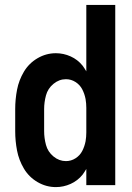

<svg xmlns="http://www.w3.org/2000/svg" viewBox="-20 -755 540 783"><path d="M208 8Q168 8 133 -12.5Q98 -33 77.5 -67.5Q57 -102 49.5 -141Q42 -180 42 -220V-310Q42 -350 49.5 -389Q57 -428 77.5 -462.5Q98 -497 133 -517.5Q168 -538 208 -538Q239 -538 268 -525Q297 -512 317 -487Q325 -476 332 -464V-735H450V0H332V-66Q325 -54 317 -43Q297 -18 268 -5Q239 8 208 8ZM249 -98Q270 -98 288 -109.5Q306 -121 315.5 -139.5Q325 -158 329 -179Q332 -197 332 -215V-315Q332 -333 329 -351Q325 -372 315.5 -390.5Q306 -409 288 -420.5Q270 -432 249 -432Q221 -432 198 -413Q175 -394 167.5 -366Q160 -338 160 -310V-220Q160 -192 167.5 -164Q175 -136 198 -117Q221 -98 249 -98Z"/></svg>

Font: Iosevka SS01
Style: Bold
Weight: 700
Monospace: yes
Designer: Belleve Invis
Foundry: Belleve Invis
Version: 2.3.3; ttfautohint (v1.8.3)